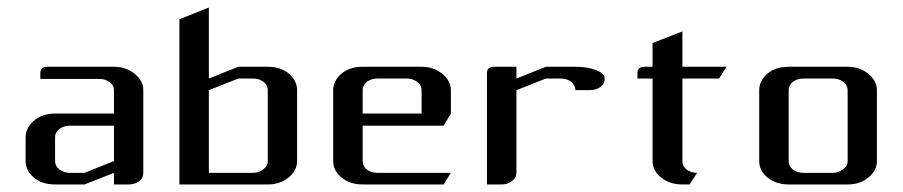

<svg xmlns="http://www.w3.org/2000/svg" viewBox="-20 -489 2393 509"><path d="M47.9 -62V-125Q47.9 -149.9 69.8 -168.9Q91.8 -188 126 -188H282.2V-250Q282.2 -262.7 270.5 -271.5Q259.3 -279.8 243.2 -279.8H86.9V-295.9Q86.9 -312 106 -312H282.2Q314 -312 336.9 -293.5Q359.9 -274.9 359.9 -250V-30.8Q359.9 -16.6 349.1 -8.8Q337.4 0 320.8 0H282.2V-30.8L204.1 0H126Q91.3 0 69.8 -18.1Q47.9 -37.1 47.9 -62ZM126 -62Q126 -48.8 137.2 -40Q148.9 -30.8 165 -30.8H204.1L282.2 -62V-155.8H165Q148.4 -155.8 137.2 -147Q126 -138.2 126 -125Z M455.6 0V-438L533.7 -469.2V-280.8L611.8 -312H689.9Q724.1 -312 745.6 -293.9Q767.6 -274.9 767.6 -250V-62Q767.6 -36.6 744.6 -18.1Q722.2 0 689.9 0ZM533.7 -30.8H650.9Q666 -30.8 677.7 -40Q689.9 -48.3 689.9 -62V-250Q689.9 -263.2 678.7 -272Q667.5 -280.8 650.9 -280.8H611.8L533.7 -250Z M863.3 -62V-250Q863.3 -274.9 885.3 -293.9Q906.7 -312 941.4 -312H1097.7Q1129.4 -312 1152.3 -293.5Q1175.3 -274.9 1175.3 -250V-188L1156.2 -155.8H941.4V-62Q941.4 -48.3 952.6 -39.6Q963.9 -30.8 980.5 -30.8H1175.3L1156.2 0H941.4Q908.2 0 885.7 -18.1Q863.3 -36.1 863.3 -62ZM941.4 -188H1097.7V-250Q1097.7 -263.2 1085.9 -272Q1074.2 -280.8 1058.6 -280.8H980.5Q963.9 -280.8 952.6 -272Q941.4 -263.2 941.4 -250Z M1271 0V-295.9Q1271 -312 1290 -312H1349.1V-280.8L1427.2 -312H1505.4Q1537.1 -312 1560.1 -303.2Q1583 -294.4 1583 -280.8Q1583 -267.6 1572.3 -258.8Q1560.5 -250 1543.9 -250H1505.4Q1505.4 -263.2 1494.1 -272Q1483.9 -280.8 1466.3 -280.8H1427.2L1349.1 -250V-30.8Q1349.1 -17.1 1336.9 -8.8Q1325.2 0 1310.1 0Z M1669.9 -280.8V-295.9Q1669.9 -312 1689 -312H1710V-375L1789.1 -405.8V-312H1906.2L1886.2 -280.8H1789.1V-62Q1789.1 -48.3 1800.3 -39.6Q1811.5 -30.8 1828.1 -30.8L1808.1 0H1789.1Q1755.4 0 1732.9 -18.1Q1710 -36.6 1710 -62V-280.8Z M1992.7 -62V-250Q1992.7 -274.9 2014.6 -293.9Q2036.1 -312 2070.8 -312H2227.1Q2258.8 -312 2281.7 -293.5Q2304.7 -274.9 2304.7 -250V-62Q2304.7 -36.6 2281.7 -18.1Q2259.3 0 2227.1 0H2070.8Q2037.6 0 2015.1 -18.1Q1992.7 -36.1 1992.7 -62ZM2070.8 -62Q2070.8 -48.3 2082 -39.6Q2093.3 -30.8 2109.9 -30.8H2188Q2203.1 -30.8 2214.8 -40Q2227.1 -48.3 2227.1 -62V-250Q2227.1 -263.2 2215.3 -272Q2203.6 -280.8 2188 -280.8H2109.9Q2093.3 -280.8 2082 -272Q2070.8 -263.2 2070.8 -250Z"/></svg>

Font: Hhenum
Style: Regular
Weight: 400
Designer: T. Christopher White
Version: Version 1.0